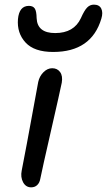

<svg xmlns="http://www.w3.org/2000/svg" viewBox="-20 -785 459 824"><path d="M208 -562Q127 -562 89.6 -602.5Q52.2 -643.1 57.1 -703.1Q62.5 -759.8 104 -759.8Q121.6 -759.8 129.2 -748.5Q136.7 -737.3 137.2 -707Q140.1 -643.1 216.8 -643.1Q297.4 -643.1 327.1 -707Q341.8 -740.2 354 -752.7Q366.2 -765.1 382.8 -765.1Q406.2 -765.1 414.6 -748Q422.9 -731 415 -705.1Q372.6 -562 208 -562ZM113.8 19Q90.8 19 79.1 -2.9Q67.4 -24.9 73.2 -53.2Q95.7 -168.5 115.5 -278.3Q135.3 -388.2 144 -433.1Q149.4 -458 166.5 -475.1Q183.6 -492.2 204.1 -492.2Q226.1 -492.2 238 -475.6Q250 -459 245.1 -430.2Q237.8 -394 199.5 -226.6Q161.1 -59.1 152.8 -17.1Q149.9 -0.5 139.6 9.3Q129.4 19 113.8 19Z"/></svg>

Font: Shantell Sans Bouncy
Style: Italic
Weight: 400
Italic angle: -11.31°
Designer: Stephen Nixon, Anya Danilova, Shantell Martin
Foundry: Arrow Type
Version: Version 1.006;[9816181b4]